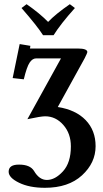

<svg xmlns="http://www.w3.org/2000/svg" viewBox="-20 -663 490 910"><path d="M233.9 -496.1H184.1Q156.2 -540 82 -625L106 -643.1Q168 -600.1 208 -559.1Q243.2 -596.2 311 -643.1L335 -625Q267.1 -549.3 233.9 -496.1ZM123 -439.9Q123 -433.1 121.1 -433.1H348.1Q394 -433.1 394 -416Q394 -412.1 380.9 -386.2L253.9 -155.8Q338.9 -142.6 386 -93.8Q433.1 -44.9 433.1 29.8Q433.1 108.9 368.7 168Q304.2 227.1 192.9 227.1Q119.6 227.1 70.3 203.1Q21 179.2 21 150.9Q21 116.7 70.8 117.2Q122.6 117.2 141.1 147Q166 189.9 202.1 189.9Q241.2 189.9 278.6 148.9Q315.9 107.9 315.9 30.8Q315.9 -30.3 280 -71Q244.1 -111.8 193.8 -111.8Q173.8 -111.8 109.9 -98.1L269 -386.2H150.9Q133.8 -386.2 120.4 -366.2Q106.9 -346.2 92.8 -287.1L40 -293L73.2 -454.1L124 -445.8Q123 -443.8 123 -439.9Z"/></svg>

Font: Linux Libertine
Style: Semibold
Weight: 600
Designer: Philipp H. Poll
Foundry: Philipp H. Poll
Version: Version 5.1.2 ; ttfautohint (v0.9)